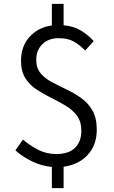

<svg xmlns="http://www.w3.org/2000/svg" viewBox="-20 -854 589 996"><path d="M249 122V12Q195 7 145 -17.5Q95 -42 60 -74L99 -130Q134 -100 177 -77.5Q220 -55 272 -55Q337 -55 369.5 -87.5Q402 -120 402 -175Q402 -223 379.5 -253.5Q357 -284 321 -305.5Q285 -327 245.5 -346.5Q206 -366 170 -389.5Q134 -413 111.5 -448.5Q89 -484 89 -539Q89 -614 133.5 -663Q178 -712 249 -722V-834H310V-723Q363 -718 400 -695.5Q437 -673 466 -641L422 -592Q391 -623 361 -639.5Q331 -656 284 -656Q232 -656 200 -625Q168 -594 168 -544Q168 -501 190.5 -474Q213 -447 249 -428Q285 -409 325 -390Q365 -371 401 -345.5Q437 -320 459.5 -281Q482 -242 482 -181Q482 -102 435.5 -51Q389 0 310 11V122Z"/></svg>

Font: Source Han Sans SC Normal
Style: Regular
Weight: 350
Designer: Ryoko NISHIZUKA 西塚涼子 (kana, bopomofo & ideographs); Paul D. Hunt (Latin, Greek & Cyrillic); Sandoll Communications 산돌커뮤니
Foundry: Adobe
Version: Version 2.004;hotconv 1.0.118;makeotfexe 2.5.65603